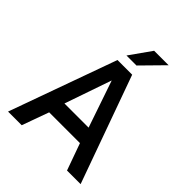

<svg xmlns="http://www.w3.org/2000/svg" viewBox="-257 -1100 1248 1248"><g transform="rotate(45 367.0 -475.5)"><path d="M300 -740H435L701 0H576L509.5 -185.5H226.5L159.5 0H34ZM478 -296.5 367.5 -619.5 256 -296.5ZM559 -951 412.5 -802H320.5L426 -951Z"/></g></svg>

Font: 1883 Sans SemiBold
Style: Regular
Weight: 600
Designer: 1883 Sans project is a fork of Public Sans.
Version: Version 1.009